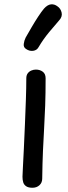

<svg xmlns="http://www.w3.org/2000/svg" viewBox="-20 -870 319 905"><path d="M104 -501Q104 -515 110.5 -524Q117 -533 127.5 -537.5Q138 -542 149 -542Q168 -542 181.5 -532Q195 -522 195 -501Q195 -429 193 -373Q191 -317 188 -266Q185 -215 182.5 -158.5Q180 -102 179 -28Q179 -9 166 3Q153 15 133 15Q114 15 103.5 8Q93 1 89.5 -10.5Q86 -22 86 -37Q86 -46 88 -82Q90 -118 92.5 -170.5Q95 -223 97.5 -283Q100 -343 102 -400Q104 -457 104 -501ZM162 -648Q154 -633 136.5 -630.5Q119 -628 103 -639Q90 -647 92 -663Q94 -679 101 -693Q114 -716 129.5 -742.5Q145 -769 160.5 -792.5Q176 -816 187 -829Q204 -848 220.5 -849.5Q237 -851 251 -840Q266 -830 270.5 -810.5Q275 -791 258 -773Q241 -754 212 -719Q183 -684 162 -648Z"/></svg>

Font: Playpen Sans
Style: Regular
Weight: 400
Designer: Laura Meseguer, Veronika Burian, José Scaglione, Kostas Bartsokas, Vera Evstafieva, Tom Grace, Yorlmar Campos
Foundry: TypeTogether
Version: Version 2.000